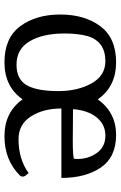

<svg xmlns="http://www.w3.org/2000/svg" viewBox="140 -670 540 860"><g transform="rotate(90 410.0 -240.0)"><path d="M366 -98Q388 -144 388 -231Q388 -318 353.5 -380Q319 -442 254 -442Q166 -442 142 -363Q130 -321 130 -258Q130 -163 164.5 -103.5Q199 -44 270 -44Q341 -44 366 -98ZM469 -297 610 -296Q686 -296 691 -302Q692 -307 692 -319Q692 -366 665 -404Q638 -442 587.5 -442Q537 -442 505.5 -402.5Q474 -363 469 -297ZM425 -71Q368 10 259 10Q150 10 97.5 -60.5Q45 -131 45 -240Q45 -349 97.5 -419.5Q150 -490 259 -490Q368 -490 425 -408Q484 -490 584 -490Q684 -490 730.5 -421.5Q777 -353 777 -245H466Q466 -164 501.5 -108.5Q537 -53 603 -53Q693 -53 755 -98Q771 -82 771 -73Q771 -64 766 -59Q697 10 590 10Q483 10 425 -71Z"/></g></svg>

Font: Esteban
Style: Regular
Weight: 400
Designer: Angelica Diaz Rivera
Foundry: Angelica Diaz Rivera
Version: Version 1.002